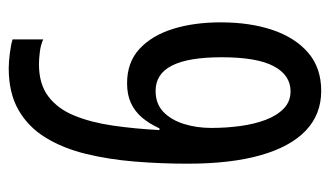

<svg xmlns="http://www.w3.org/2000/svg" viewBox="-182 -582 774 451"><g transform="rotate(90 205.5 -357.0)"><path d="M141 10Q127 10 106.5 7.5Q86 5 73 1V-71Q86 -65 103 -63Q120 -61 131 -61Q178 -61 207 -83Q236 -105 252 -144Q268 -183 275.5 -234.5Q283 -286 286 -344H282Q271 -320 256.5 -303Q242 -286 222.5 -277Q203 -268 176 -268Q127 -268 95.5 -297Q64 -326 48.5 -375.5Q33 -425 33 -488Q33 -557 51 -610Q69 -663 104.5 -693.5Q140 -724 194 -724Q249 -724 287 -688Q325 -652 345 -582Q365 -512 365 -410Q365 -347 360 -286Q355 -225 342 -171.5Q329 -118 304 -77Q279 -36 239 -13Q199 10 141 10ZM194 -335Q224 -335 243 -353Q262 -371 271.5 -401Q281 -431 281 -466Q281 -501 276.5 -534Q272 -567 262 -593.5Q252 -620 235.5 -636Q219 -652 195 -652Q157 -652 136 -612.5Q115 -573 115 -490Q115 -412 134.5 -373.5Q154 -335 194 -335Z"/></g></svg>

Font: Noto Sans Devanagari ExtraCondensed
Style: Regular
Weight: 400
Width: 2
Designer: Jelle Bosma - Monotype Design Team
Foundry: Monotype Imaging Inc.
Version: Version 2.006